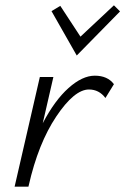

<svg xmlns="http://www.w3.org/2000/svg" viewBox="-20 -703 472 723"><path d="M432 -660 269 -494 174 -661 207 -681 283 -565 409 -683ZM337 -418Q385 -418 409 -386L377 -334Q353 -366 315 -366Q260 -366 192 -264.5Q124 -163 88 -4L87 0H35L130 -413H181L141 -239Q186 -325 238 -371.5Q290 -418 337 -418Z"/></svg>

Font: EauTestInfant Semilight
Style: Italic
Weight: 300
Italic angle: -12°
Designer: Christian Thalmann (Catharsis Fonts)
Version: Version 0.001;PS 000.001;hotconv 1.0.88;makeotf.lib2.5.64775